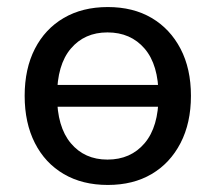

<svg xmlns="http://www.w3.org/2000/svg" viewBox="-20 -516 611 545"><path d="M286 9Q214 9 161 -22Q108 -53 79 -110Q50 -167 50 -244Q50 -321 79 -377.5Q108 -434 161 -465Q214 -496 286 -496Q358 -496 410.5 -465Q463 -434 492.5 -377.5Q522 -321 522 -244Q522 -167 492.5 -110Q463 -53 410.5 -22Q358 9 286 9ZM285 -63Q351 -63 390.5 -109.5Q430 -156 430 -244Q430 -332 390.5 -378Q351 -424 285 -424Q220 -424 181 -378Q142 -332 142 -244Q142 -156 181 -109.5Q220 -63 285 -63ZM107 -213V-275H465V-213Z"/></svg>

Font: Nunito Sans 12pt Medium
Style: Regular
Weight: 500
Designer: Vernon Adams
Foundry: Vernon Adams
Version: Version 3.101;gftools[0.9.27]